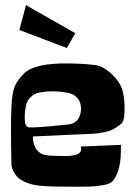

<svg xmlns="http://www.w3.org/2000/svg" viewBox="-20 -727 526 746"><path d="M239.7 -540.5 55.2 -610.4 81.1 -707 272.5 -598.1ZM283.2 -263.7Q294.9 -282.7 294.9 -303.7Q294.9 -319.8 289.1 -333Q284.7 -343.3 273.9 -352.5Q263.2 -361.8 252.4 -364.3Q220.2 -372.1 185.1 -372.1Q157.7 -372.1 129.9 -366.7Q114.7 -363.8 100.8 -351.1Q86.9 -338.4 82.5 -323.2Q76.2 -297.9 76.2 -273.4V-268.1Q76.7 -247.1 80.8 -240Q85 -232.9 93.3 -231.9Q106.9 -231.4 133.3 -233.2Q159.7 -234.9 182.4 -237.1Q205.1 -239.3 227.5 -241.7Q250 -244.1 251 -244.1Q259.3 -245.1 268.8 -250.7Q278.3 -256.3 283.2 -263.7ZM429.2 -423.3Q451.2 -398.4 458 -367.9Q464.8 -337.4 463.9 -296.9Q463.4 -273.4 460.2 -262.7Q457 -252 451.7 -246.8Q446.3 -241.7 427.2 -229Q413.1 -219.2 386 -213.6Q358.9 -208 338.9 -207L318.8 -206.5L107.9 -196.8Q107.4 -165 122.6 -145.5Q128.9 -137.2 137 -132.1Q145 -127 155.3 -125Q165.5 -123 172.9 -122.3Q180.2 -121.6 193.1 -121.6Q206.1 -121.6 212.4 -121.1Q260.7 -118.2 283.2 -128.9Q291 -132.8 293.7 -139.9Q296.4 -147 294.9 -152.3L293.9 -157.7L449.7 -164.1Q452.6 -64.5 418.9 -24.4Q414.1 -18.6 404.8 -14.4Q395.5 -10.3 381.3 -7.8Q367.2 -5.4 354.2 -3.9Q341.3 -2.4 321 -2Q300.8 -1.5 287.6 -1.5Q274.4 -1.5 251.5 -1.7Q228.5 -2 218.3 -2Q154.3 -2 120.1 -7.3Q85.9 -12.7 57.1 -31.2Q44.4 -40 34.9 -56.6Q25.4 -73.2 24.4 -88.4Q21 -242.2 24.4 -313.5Q26.9 -365.2 37.1 -390.6Q47.4 -416 73.7 -441.9Q115.2 -482.4 245.1 -480.5Q303.2 -480 346.2 -474.6Q366.2 -472.7 384.3 -461.9Q410.2 -445.8 429.2 -423.3Z"/></svg>

Font: Some Time Later
Style: Regular
Weight: 400
Version: Version 003.300